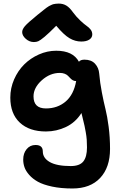

<svg xmlns="http://www.w3.org/2000/svg" viewBox="-20 -780 677 1082"><path d="M170.9 -543Q146 -543 125.5 -561Q105 -579.1 105 -599.1Q105 -614.3 120.1 -632.3Q135.3 -650.4 190.9 -695.8Q197.8 -701.2 210.9 -711.7Q224.1 -722.2 228.5 -725.8Q232.9 -729.5 242.4 -736.6Q252 -743.7 256.1 -745.6Q260.3 -747.6 268.1 -751.5Q275.9 -755.4 281.5 -756.6Q287.1 -757.8 294.7 -758.8Q302.2 -759.8 311 -759.8Q335.4 -759.8 354 -748.5Q372.6 -737.3 391.1 -710.9Q410.6 -684.6 432.9 -663.8Q455.1 -643.1 468.5 -634Q481.9 -625 491 -613Q500 -601.1 500 -585.9Q500 -567.9 483.4 -556.9Q466.8 -545.9 438 -545.9Q403.3 -545.9 371.6 -564.7Q339.8 -583.5 296.9 -634.8Q255.4 -592.8 231 -572.5Q206.5 -552.2 195.6 -547.6Q184.6 -543 170.9 -543ZM388.2 282.2Q323.7 282.2 273.4 271.5Q223.1 260.7 193.4 244.1Q163.6 227.5 144.3 205.3Q125 183.1 117.9 162.1Q110.8 141.1 110.8 119.1Q110.8 84 130.1 60.5Q149.4 37.1 180.2 37.1Q221.2 37.1 221.2 73.2Q221.2 110.8 260.7 133.3Q300.3 155.8 378.9 155.8Q428.7 155.8 449.5 129.9Q470.2 104 470.2 50.8Q470.2 28.3 468.8 7.6Q467.3 -13.2 463.1 -35.9Q459 -58.6 456.5 -70.3Q454.1 -82 447.3 -108.9Q440.4 -135.7 439 -143.1Q405.3 -89.8 351.8 -64.5Q298.3 -39.1 238.8 -39.1Q145 -39.1 91.6 -89.1Q38.1 -139.2 38.1 -230Q38.1 -283.7 59.6 -332.8Q81.1 -381.8 116.5 -417Q151.9 -452.1 199.2 -473.1Q246.6 -494.1 296.9 -494.1Q391.1 -494.1 424.8 -432.1Q433.6 -443.8 456.1 -443.8Q494.6 -443.8 515.6 -420.9Q536.6 -397.9 539.1 -365.2Q543.5 -313.5 554.2 -258.3Q564.9 -203.1 574.7 -164.1Q584.5 -125 592.3 -65.4Q600.1 -5.9 600.1 59.1Q600.1 163.6 544.4 222.9Q488.8 282.2 388.2 282.2ZM168.9 -236.8Q168.9 -168.9 238.8 -168.9Q304.2 -168.9 349.9 -207.8Q395.5 -246.6 409.2 -323.2H408.2Q397.9 -323.2 390.1 -327.9Q382.3 -332.5 376 -339.4Q369.6 -346.2 362.8 -353Q356 -359.9 344.2 -364.5Q332.5 -369.1 316.9 -369.1Q261.7 -369.1 215.3 -327.4Q168.9 -285.6 168.9 -236.8Z"/></svg>

Font: Shantell Sans Bouncy
Style: Regular
Weight: 600
Designer: Stephen Nixon, Anya Danilova, Shantell Martin
Foundry: Arrow Type
Version: Version 1.006;[9816181b4]